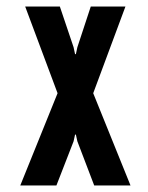

<svg xmlns="http://www.w3.org/2000/svg" viewBox="-20 -567 452 587"><path d="M42 0H152.5L205 -135L209.5 -155.5H212L216.5 -135L268 0H379L265 -282L363.5 -547H257.5L216.5 -422.5L212 -401.5H209.5L205 -422.5L163 -547H57L156 -282Z"/></svg>

Font: League Gothic SemiExpanded
Style: Regular
Weight: 400
Width: 6
Designer: The League of Moveable Type
Version: Version 1.600; ttfautohint (v1.8.3)